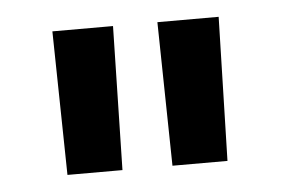

<svg xmlns="http://www.w3.org/2000/svg" viewBox="-31 -725 451 306"><g transform="rotate(-5 194.5 -572.0)"><path d="M322 -457H234L230 -687H328ZM154 -457H66L62 -687H159Z"/></g></svg>

Font: TitilliumText
Style: Medium
Weight: 500
Designer: Accademia di Belle Arti di Urbino and others
Foundry: Accademia di Belle Arti di Urbino and others.
Version: Version 60.001